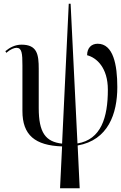

<svg xmlns="http://www.w3.org/2000/svg" viewBox="-20 -780 653 1036"><path d="M304 236H410L399 5C564 -24 613 -167 613 -310C613 -431 591 -544 507 -544C473 -544 450 -521 450 -482C501 -469 562 -415 562 -296C562 -145 525 -27 398 -6L361 -760H351L315 -5C226 -15 189 -64 189 -197V-408C189 -486 181 -539 96 -539C62 -539 33 -524 9 -504L14 -495C37 -515 57 -522 69 -522C98 -522 101 -492 101 -427V-181C101 -51 169 5 315 10Z"/></svg>

Font: Noto Serif Display Condensed
Style: Regular
Weight: 400
Width: 3
Designer: Monotype Design Team
Foundry: Monotype Imaging Inc.
Version: Version 2.009